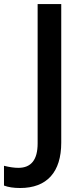

<svg xmlns="http://www.w3.org/2000/svg" viewBox="-96 -734 415 953"><path d="M3.9 199.2C137.2 199.2 208 120.1 208 -25.9V-713.9H90.8V-22C90.8 58.6 59.1 99.1 -4.9 99.1C-24.9 99.1 -48.8 95.7 -76.2 88.9V187C-54.7 195.3 -27.8 199.2 3.9 199.2Z"/></svg>

Font: Samim Medium
Style: Regular
Weight: 500
Foundry: DejaVu fonts team - Redesigned by Saber Rastikerdar
Version: Version 4.0.5